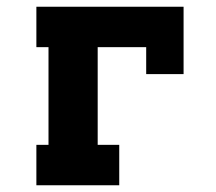

<svg xmlns="http://www.w3.org/2000/svg" viewBox="-20 -550 640 570"><path d="M88 0V-120H124V-410H88V-530H525V-330H414V-410H270V-120H334V0Z"/></svg>

Font: Iosevka Slab Heavy Extended
Style: Regular
Weight: 900
Width: 7
Monospace: yes
Designer: Belleve Invis
Foundry: Belleve Invis
Version: Version 11.1.0; ttfautohint (v1.8.3)